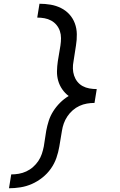

<svg xmlns="http://www.w3.org/2000/svg" viewBox="-20 -853 640 1026"><path d="M28 153 40 79Q60 79 80.5 75.5Q101 72 120.5 63Q140 54 156.5 39.5Q173 25 185 7Q197 -11 203.5 -30.5Q210 -50 214 -70L227 -154Q232 -181 240.5 -207.5Q249 -234 264.5 -258.5Q280 -283 301 -304Q322 -325 347 -340Q327 -355 312.5 -376Q298 -397 291 -421.5Q284 -446 284.5 -472.5Q285 -499 289 -526L303 -610Q306 -630 306 -649.5Q306 -669 300 -687Q294 -705 282 -719.5Q270 -734 253.5 -743Q237 -752 218 -755.5Q199 -759 179 -759L191 -833Q221 -833 250.5 -828Q280 -823 306 -810Q332 -797 351 -776Q370 -755 380 -728Q390 -701 390.5 -670.5Q391 -640 386 -610L373 -526Q369 -506 369.5 -486.5Q370 -467 376 -449Q382 -431 393.5 -416.5Q405 -402 421.5 -393Q438 -384 457.5 -380.5Q477 -377 497 -377L485 -303Q465 -303 444.5 -299.5Q424 -296 404.5 -287Q385 -278 368.5 -263.5Q352 -249 340 -231Q328 -213 321 -193.5Q314 -174 311 -154L297 -70Q292 -40 281.5 -9.5Q271 21 252 48Q233 75 206.5 96Q180 117 150.5 130Q121 143 89.5 148Q58 153 28 153Z"/></svg>

Font: Iosevka SS04 Extended
Style: Italic
Weight: 400
Width: 7
Italic angle: -9°
Monospace: yes
Designer: Belleve Invis
Foundry: Belleve Invis
Version: Version 19.0.0; ttfautohint (v1.8.4)